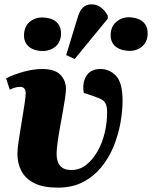

<svg xmlns="http://www.w3.org/2000/svg" viewBox="-20 -848 698 882"><path d="M246 14Q178 14 137.5 -6.5Q97 -27 78.5 -62Q60 -97 60 -141Q60 -163 66 -203Q72 -243 79.5 -287.5Q87 -332 92.5 -368.5Q98 -405 98 -420Q98 -449 72 -449Q51 -449 25 -436L8 -488Q43 -506 88.5 -518.5Q134 -531 173 -531Q232 -531 257.5 -504.5Q283 -478 283 -439Q283 -424 278.5 -394.5Q274 -365 267.5 -329Q261 -293 254.5 -256.5Q248 -220 244 -189.5Q240 -159 240 -142Q240 -66 309 -67Q345 -67 375 -90Q405 -113 427 -151Q449 -189 460.5 -236Q472 -283 472 -332Q472 -358 465.5 -371.5Q459 -385 445 -392Q431 -399 408 -407L365 -421Q357 -467 376.5 -499Q396 -531 441 -531Q484 -531 513.5 -499Q543 -467 543 -386Q543 -337 533 -282Q523 -227 501.5 -174.5Q480 -122 445 -79.5Q410 -37 361 -11.5Q312 14 246 14ZM323 -577 284 -595 335 -762Q345 -798 360.5 -813Q376 -828 401 -828Q425 -828 444 -813.5Q463 -799 475 -776V-762ZM563 -615Q524 -619 504.5 -640.5Q485 -662 489 -698Q493 -733 520.5 -752.5Q548 -772 584 -768Q623 -764 642 -742.5Q661 -721 658 -685Q654 -649 627 -630Q600 -611 563 -615ZM165 -614Q126 -618 106.5 -639.5Q87 -661 91 -697Q95 -733 122 -752Q149 -771 185 -767Q225 -764 244 -742Q263 -720 260 -685Q256 -648 229 -629.5Q202 -611 165 -614Z"/></svg>

Font: Literata 36pt ExtraBold
Style: Italic
Weight: 800
Italic angle: -2°
Designer: Latin by Veronika Burian and Jose Scaglione. Greek by Irene Vlachou. Cyrillic by Vera Evstafieva
Foundry: TypeTogether
Version: Version 3.002